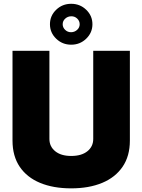

<svg xmlns="http://www.w3.org/2000/svg" viewBox="-20 -999 762 1027"><path d="M478.7 -727.3H674.7V-247.2Q674.7 -164.1 635.8 -107.1Q596.9 -50.1 526.5 -20.8Q456 8.5 360.8 8.5Q264.9 8.5 194.4 -20.8Q123.9 -50.1 85.4 -107.1Q46.9 -164.1 46.9 -247.2V-727.3H244.3V-255.7Q244.3 -215.2 275.4 -190Q306.5 -164.8 360.8 -164.8Q416.2 -164.8 447.4 -190Q478.7 -215.2 478.7 -255.7ZM360.8 -759.9Q313.6 -759.9 280.4 -792.1Q247.2 -824.2 247.2 -869.3Q247.2 -914.8 280.4 -946.7Q313.6 -978.7 360.8 -978.7Q408 -978.7 441.2 -946.7Q474.4 -914.8 474.4 -869.3Q474.4 -824.2 441.2 -792.1Q408 -759.9 360.8 -759.9ZM360.8 -826.7Q379.3 -827.1 392.8 -839.5Q406.2 -851.9 406.2 -869.3Q406.2 -887.1 392.9 -899.7Q379.6 -912.3 360.8 -911.9Q342.3 -911.6 328.8 -899.3Q315.3 -887.1 315.3 -869.3Q315.3 -851.9 328.7 -839.1Q342 -826.3 360.8 -826.7Z"/></svg>

Font: Inter UI Black
Style: Regular
Weight: 900
Designer: Rasmus Andersson
Foundry: rsms
Version: 3.2;8d6f07862